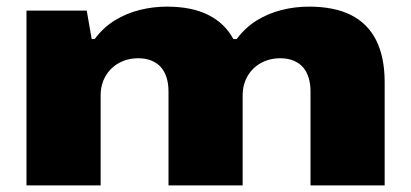

<svg xmlns="http://www.w3.org/2000/svg" viewBox="-20 -560 1241 580"><path d="M60 0V-528H242L257 -442H266Q292 -477 327 -498.5Q362 -520 402.5 -530Q443 -540 484 -540Q559 -540 609 -515Q659 -490 685 -442H695Q721 -477 756 -498.5Q791 -520 831.5 -530Q872 -540 913 -540Q990 -540 1040.5 -514.5Q1091 -489 1116.5 -438Q1142 -387 1142 -312V0H918V-285Q918 -306 912.5 -324.5Q907 -343 896 -356Q885 -369 867.5 -376.5Q850 -384 827 -384Q794 -384 768 -369.5Q742 -355 727.5 -329.5Q713 -304 713 -271V0H489V-285Q489 -306 483.5 -324.5Q478 -343 467 -356Q456 -369 438.5 -376.5Q421 -384 398 -384Q365 -384 339 -369.5Q313 -355 298.5 -329.5Q284 -304 284 -271V0Z"/></svg>

Font: Archivo Expanded Black
Style: Regular
Weight: 900
Width: 7
Designer: Hector Gatti
Foundry: Omnibus-Type
Version: Version 2.001